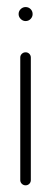

<svg xmlns="http://www.w3.org/2000/svg" viewBox="-20 -539 149 558"><path d="M74.8 -498.1Q74.8 -490 68.9 -483.9Q63 -477.8 54.4 -477.8Q46.3 -477.8 40.2 -483.9Q34.1 -490 34.1 -498.1Q34.1 -506.7 40.2 -512.6Q46.3 -518.5 54.4 -518.5Q63 -518.5 68.9 -512.6Q74.8 -506.7 74.8 -498.1ZM54.4 -387Q60.7 -387 65.2 -382.6Q69.6 -378.1 69.6 -371.9V-15.6Q69.6 -9.3 65.2 -4.8Q60.7 -0.4 54.4 -0.4Q48.1 -0.4 43.5 -4.8Q38.9 -9.3 38.9 -15.6V-371.9Q38.9 -378.1 43.5 -382.6Q48.1 -387 54.4 -387Z"/></svg>

Font: 26F Galaxy Hebrew Ultra Light
Style: Regular
Weight: 200
Designer: C₂₉H₂₅N₃O₅
Version: Version 1.000